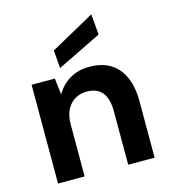

<svg xmlns="http://www.w3.org/2000/svg" viewBox="-112 -850 839 941"><g transform="rotate(-15 307.5 -379.5)"><path d="M66 0V-501H184L194 -418Q218 -461 260.5 -487Q303 -513 363 -513Q425 -513 468 -486.5Q511 -460 533.5 -409.5Q556 -359 556 -286V0H422V-273Q422 -334 396.5 -366.5Q371 -399 318 -399Q284 -399 257.5 -383Q231 -367 216 -337Q201 -307 201 -264V0ZM222 -544 215 -635 438 -759 447 -654Z"/></g></svg>

Font: DM Sans 18pt
Style: Bold
Weight: 700
Designer: Colophon Foundry, Jonny Pinhorn
Foundry: Colophon Foundry
Version: Version 4.004;gftools[0.9.30]